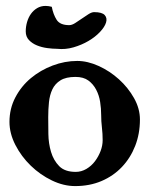

<svg xmlns="http://www.w3.org/2000/svg" viewBox="-20 -624 514 649"><path d="M241 -418Q276 -418 313.5 -401Q351 -384 382 -356Q413 -328 433 -292.5Q453 -257 453 -220Q453 -172 437 -131Q421 -90 392 -59.5Q363 -29 323 -12Q283 5 234 5Q195 5 155.5 -14Q116 -33 84 -64Q52 -95 32 -134Q12 -173 12 -212Q12 -257 32 -295Q52 -333 84.5 -360Q117 -387 158 -402.5Q199 -418 241 -418ZM143 -228Q143 -203 143.5 -171Q144 -139 152.5 -110.5Q161 -82 180 -62.5Q199 -43 236 -43Q255 -43 272 -53Q289 -63 301 -79Q313 -95 320 -113.5Q327 -132 327 -150Q327 -172 324.5 -193Q322 -214 322 -235Q322 -257 318.5 -279.5Q315 -302 305 -321Q295 -340 278.5 -352Q262 -364 235 -364Q203 -364 184.5 -352.5Q166 -341 157 -322Q148 -303 145.5 -278.5Q143 -254 143 -228ZM173 -459Q158 -459 139.5 -461.5Q121 -464 105 -470.5Q89 -477 78 -488.5Q67 -500 67 -518Q67 -534 71.5 -549.5Q76 -565 84.5 -577Q93 -589 105.5 -596.5Q118 -604 134 -604Q144 -604 155 -601Q160 -575 171.5 -557Q183 -539 214 -539Q223 -539 234 -546Q245 -553 256.5 -561Q268 -569 279 -576Q290 -583 298 -583Q325 -583 334 -573Q343 -563 338.5 -548Q334 -533 318 -516Q302 -499 279 -485.5Q256 -472 228.5 -464Q201 -456 173 -459Z"/></svg>

Font: CAT Altenglisch
Style: Regular
Weight: 400
Designer: Peter Wiegel
Foundry: Peter Wiegel, CAT Fonts
Version: Version 1.000